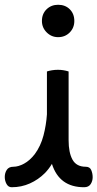

<svg xmlns="http://www.w3.org/2000/svg" viewBox="-57 -772 409 806"><path d="M-1 -72Q20 -72 44 -85Q68 -98 89 -125Q114 -159 125.5 -203Q137 -247 140 -292V-472Q149 -475 161 -477Q173 -479 186 -479Q209 -479 231 -472V-184Q231 -131 247.5 -101.5Q264 -72 303 -72Q320 -72 326 -58Q332 -44 332 -28Q332 -12 323.5 1Q315 14 296 14Q192 14 161 -84Q147 -61 131 -45Q104 -18 68.5 -2Q33 14 -8 14Q-22 14 -29.5 0.5Q-37 -13 -37 -29Q-37 -46 -28.5 -59Q-20 -72 -1 -72ZM187 -616Q159 -616 139 -636Q119 -656 119 -684Q119 -714 138.5 -733Q158 -752 187 -752Q217 -752 236 -733Q255 -714 255 -684Q255 -655 235.5 -635.5Q216 -616 187 -616Z"/></svg>

Font: Borel
Style: Regular
Weight: 400
Designer: Rosalie Wagner
Foundry: ANRT
Version: Version 1.007; ttfautohint (v1.8.4.7-5d5b)